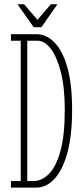

<svg xmlns="http://www.w3.org/2000/svg" viewBox="-20 -856 379 876"><path d="M30 0V-30H74.5V-670H30V-700H145.5Q191 -700 228 -663Q265 -626 287 -549.8Q309 -473.5 309 -355.5Q309 -236.5 287 -157.5Q265 -78.5 227.8 -39.2Q190.5 0 145.5 0ZM104.5 -30H133Q170 -30 202.5 -61.8Q235 -93.5 255.2 -165Q275.5 -236.5 275.5 -355.5Q275.5 -457.5 257.5 -527.5Q239.5 -597.5 211.5 -633.8Q183.5 -670 153 -670H104.5ZM133.5 -732 60 -836.5H90L151 -765.5L212 -836.5H242L169 -732Z"/></svg>

Font: Imbue Thin
Style: Regular
Weight: 100
Designer: Tyler Finck
Foundry: Etcetera Type Company
Version: Version 1.102